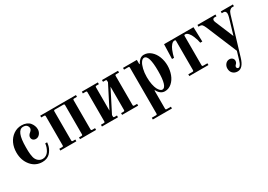

<svg xmlns="http://www.w3.org/2000/svg" viewBox="3 -1254 3152 2261"><g transform="rotate(-30 1579.0 -124.0)"><path d="M48 -237Q48 -306 74 -362Q100 -418 149 -452Q198 -486 259 -486Q295 -486 324 -474Q353 -462 369.5 -442Q386 -422 395 -398.5Q404 -375 404 -351Q404 -315 382 -288.5Q360 -262 329 -262Q306 -262 291 -275.5Q276 -289 276 -312Q276 -340 308 -365Q332 -385 332 -406Q332 -427 317 -444.5Q302 -462 267 -462Q176 -462 176 -237Q176 -201 176.5 -183.5Q177 -166 179.5 -142Q182 -118 187 -99Q196 -62 222 -40Q248 -18 281 -18Q306 -18 327.5 -31Q349 -44 362.5 -65Q376 -86 385 -111Q394 -136 396 -162H422Q420 -138 414 -115Q408 -92 395 -69Q382 -46 365 -28Q348 -10 321 1Q294 12 261 12Q167 12 107.5 -60Q48 -132 48 -237Z M508 0V-24H546Q555 -24 558.5 -27.5Q562 -31 562 -40V-434Q562 -443 558.5 -446.5Q555 -450 546 -450H508V-474H994V-450H956Q947 -450 943.5 -446.5Q940 -443 940 -434V-40Q940 -31 943.5 -27.5Q947 -24 956 -24H994V0H776V-24H808Q817 -24 820.5 -27.5Q824 -31 824 -40V-434Q824 -443 820.5 -446.5Q817 -450 808 -450H694Q685 -450 681.5 -446.5Q678 -443 678 -434V-40Q678 -31 681.5 -27.5Q685 -24 694 -24H726V0Z M1074 0V-24H1112Q1121 -24 1124.5 -27.5Q1128 -31 1128 -40V-434Q1128 -443 1124.5 -446.5Q1121 -450 1112 -450H1074V-474H1292V-450H1260Q1251 -450 1247.5 -446.5Q1244 -443 1244 -434V-118L1396 -416V-434Q1396 -443 1392.5 -446.5Q1389 -450 1380 -450H1348V-474H1566V-450H1528Q1519 -450 1515.5 -446.5Q1512 -443 1512 -434V-40Q1512 -31 1515.5 -27.5Q1519 -24 1528 -24H1566V0H1348V-24H1380Q1389 -24 1392.5 -27.5Q1396 -31 1396 -40V-356L1244 -58V-40Q1244 -31 1247.5 -27.5Q1251 -24 1260 -24H1292V0Z M1822 -240Q1822 -184 1831 -140Q1840 -96 1853 -71Q1866 -46 1880.5 -33Q1895 -20 1908 -20Q1974 -20 1974 -237Q1974 -454 1908 -454Q1885 -454 1865.5 -426Q1846 -398 1834 -348Q1822 -298 1822 -240ZM1634 204H1690Q1699 204 1702.5 200.5Q1706 197 1706 188V-434Q1706 -443 1702.5 -446.5Q1699 -450 1690 -450H1634V-474H1822V-416H1828Q1842 -444 1866 -465Q1890 -486 1922 -486Q1974 -486 2016 -450Q2058 -414 2080 -357Q2102 -300 2102 -237Q2102 -174 2081 -117Q2060 -60 2019 -24Q1978 12 1926 12Q1894 12 1869 -7Q1844 -26 1828 -59L1822 -57V188Q1822 197 1825.5 200.5Q1829 204 1838 204H1894V228H1634Z M2186 -276 2192 -474H2592L2598 -276H2570Q2564 -314 2542 -369Q2529 -402 2508.5 -426Q2488 -450 2466 -450Q2456 -450 2453 -447Q2450 -444 2450 -434V-40Q2450 -31 2453.5 -27.5Q2457 -24 2466 -24H2522V0H2262V-24H2318Q2327 -24 2330.5 -27.5Q2334 -31 2334 -40V-434Q2334 -444 2331 -447Q2328 -450 2318 -450Q2296 -450 2275.5 -426Q2255 -402 2242 -369Q2232 -344 2225 -321Q2218 -298 2216 -287L2214 -276Z M2646 -450V-474H2891V-450H2862Q2853 -450 2845.5 -443Q2838 -436 2838 -424Q2838 -413 2845 -396L2948 -149L3013 -368Q3020 -396 3020 -412Q3020 -427 3012 -438.5Q3004 -450 2989 -450H2963V-474H3128V-450H3106Q3088 -450 3071.5 -434Q3055 -418 3046 -388L2894 117Q2858 238 2785 238Q2744 238 2719 213Q2694 188 2694 147Q2694 114 2715 89Q2736 64 2768 64Q2792 64 2807.5 78.5Q2823 93 2823 114Q2823 139 2804 156Q2790 168 2790 182Q2790 191 2796 198.5Q2802 206 2813 206Q2825 206 2835.5 192Q2846 178 2851.5 165Q2857 152 2863 132L2896 22L2723 -392Q2709 -424 2697.5 -437Q2686 -450 2661 -450Z"/></g></svg>

Font: Old Standard TT
Style: Bold
Weight: 700
Designer: Alexey Kryukov <alexios@thessalonica.org.ru>
Version: Version 2.2